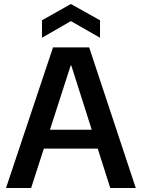

<svg xmlns="http://www.w3.org/2000/svg" viewBox="-20 -936 706 956"><path d="M10 0 244 -700H424L656 0H529L335 -610H332L135 0ZM124 -196 156 -290H501L533 -196ZM189 -748V-835L333 -916L478 -835V-748L333 -831Z"/></svg>

Font: DM Sans 9pt 36pt SemiBold
Style: Regular
Weight: 600
Version: Version 4.004;gftools[0.9.30]